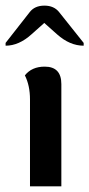

<svg xmlns="http://www.w3.org/2000/svg" viewBox="-48 -656 315 676"><path d="M57.6 0V-305.7Q57.6 -355 39.6 -390.6Q64 -421.4 109.4 -421.4Q168 -421.4 168 -359.9V0ZM246.6 -495.1Q197.8 -495.1 152.8 -535.2L107.9 -575.2L63 -535.2Q18.6 -495.1 -28.3 -495.1V-504.9L56.6 -613.3Q74.2 -636.2 108.4 -636.2Q142.1 -636.2 160.2 -613.3L246.6 -504.9Z"/></svg>

Font: Bainsley
Style: Bold
Weight: 700
Designer: Paul James MIller
Foundry: High-Logic / Made with FontCreator
Version: Version 1.411;March 28, 2021;FontCreator 13.0.0.2683 64-bit